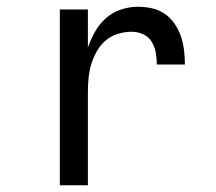

<svg xmlns="http://www.w3.org/2000/svg" viewBox="-20 -548 640 568"><path d="M157 0V-520H240V-407Q248 -431 261 -454Q274 -477 293 -494Q312 -511 337 -519.5Q362 -528 388 -528Q409 -528 429.5 -523.5Q450 -519 467.5 -507Q485 -495 497 -477Q509 -459 515.5 -439.5Q522 -420 524.5 -399Q527 -378 527 -357H444Q444 -374 441 -391.5Q438 -409 429 -424Q420 -439 404 -446.5Q388 -454 370 -454Q349 -454 329 -448Q309 -442 293 -428.5Q277 -415 266.5 -396.5Q256 -378 250 -358Q244 -338 242 -317Q240 -296 240 -276V0Z"/></svg>

Font: Iosevka Extended
Style: Regular
Weight: 400
Width: 7
Monospace: yes
Designer: Belleve Invis
Foundry: Belleve Invis
Version: Version 32.5.0; ttfautohint (v1.8.4)